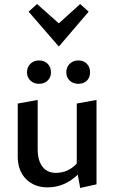

<svg xmlns="http://www.w3.org/2000/svg" viewBox="-20 -924 568 953"><path d="M420 -866 272 -693 122 -866 164 -904 272 -808 378 -904ZM114 -565Q114 -591 131 -607.5Q148 -624 174 -624Q200 -624 216.5 -607.5Q233 -591 233 -565Q233 -540 216.5 -524Q200 -508 174 -508Q148 -508 131 -524Q114 -540 114 -565ZM309 -565Q309 -591 326 -607.5Q343 -624 369 -624Q395 -624 411 -607.5Q427 -591 427 -565Q427 -539 411 -523.5Q395 -508 369 -508Q343 -508 326 -524Q309 -540 309 -565ZM361 -410 459 -428V-9L378 9L366 -57Q300 6 216 6Q150 6 109 -35.5Q68 -77 68 -148V-410L167 -428V-183Q167 -128 190.5 -97Q214 -66 257 -66Q318 -66 361 -112Z"/></svg>

Font: EauTest Semibold
Style: Regular
Weight: 600
Designer: Christian Thalmann (Catharsis Fonts)
Version: Version 0.001;PS 000.001;hotconv 1.0.88;makeotf.lib2.5.64775